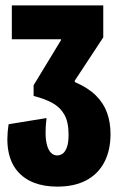

<svg xmlns="http://www.w3.org/2000/svg" viewBox="-20 -680 440 714"><path d="M193 14Q144 14 106.5 -0.5Q69 -15 44.5 -44Q20 -73 11.5 -116.5Q3 -160 12 -218L153 -241Q149 -208 149.5 -182Q150 -156 155.5 -138Q161 -120 170.5 -111Q180 -102 193 -102Q204 -102 213.5 -109Q223 -116 229 -133Q235 -150 235 -179Q235 -226 219.5 -253.5Q204 -281 175 -297Q146 -313 105 -323V-363L207 -531V-534H24V-660H364V-541L258 -380V-375Q307 -354 336 -325.5Q365 -297 378 -261Q391 -225 391 -182Q391 -121 368 -77Q345 -33 301 -9.5Q257 14 193 14Z"/></svg>

Font: Bricolage Grotesque 96pt ExtraBold Condensed
Style: Regular
Weight: 800
Width: 3
Version: Version 1.001;gftools[0.9.33.dev8+g029e19f]